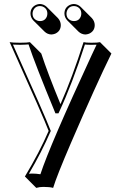

<svg xmlns="http://www.w3.org/2000/svg" viewBox="-20 -642 602 956"><path d="M131.8 -574.2Q131.8 -604.5 159.2 -617.7Q168.9 -622.1 179.2 -622.1Q198.2 -621.1 211.9 -608.4L268.6 -551.8Q282.2 -536.6 282.7 -517.6Q282.7 -486.8 254.4 -474.1Q245.1 -470.7 235.4 -470.2Q215.8 -471.2 202.1 -484.4L145.5 -540.5Q132.3 -555.2 131.8 -574.2ZM300.8 -574.2Q300.8 -604.5 328.1 -617.7Q337.9 -622.1 348.1 -622.1Q367.2 -621.1 380.9 -608.4L437.5 -551.8Q451.2 -536.6 451.7 -517.6Q451.7 -486.8 423.3 -474.1Q414.1 -470.7 404.8 -470.2Q385.3 -471.2 371.1 -484.4L314.9 -540.5Q301.3 -555.2 300.8 -574.2ZM27.8 -432.1Q42.5 -429.2 80.1 -429.2Q116.2 -429.2 128.9 -432.1L185.5 -375.5Q217.8 -276.9 281.2 -123.5Q340.8 -258.3 396 -432.1Q406.7 -429.2 435.1 -429.2Q467.8 -429.2 478 -432.1L534.7 -375.5Q459 -221.7 333.5 69.3Q262.2 234.9 244.6 293.5Q228 288.6 195.8 288.6Q177.2 288.6 160.6 293.5L104 236.8Q176.8 115.7 222.2 9.8Q199.7 -50.8 30.3 -427.2Q28.8 -430.2 27.8 -432.1ZM44.4 -419.9Q205.6 -62 231.4 6.3L232.9 10.3L231 14.2Q188.5 112.8 124 223.1Q132.3 222.2 139.2 222.2Q159.2 222.2 181.2 225.6Q228.5 81.1 437 -368.7Q451.2 -399.4 460.9 -419.4Q450.2 -418.9 435.1 -418.9Q413.6 -418.9 402.8 -420.4Q339.4 -223.1 273.9 -83.5L271 -77.6H255.9L253.4 -84Q155.3 -321.3 122.1 -420.9Q106.9 -419.4 80.1 -418.9Q57.1 -418.9 44.4 -419.9ZM311 -574.2Q311 -548.3 335.4 -539.1Q342.3 -537.1 348.1 -537.1Q374 -537.1 382.8 -561.5Q384.8 -568.4 384.8 -574.2Q384.8 -599.6 361.8 -609.4Q354.5 -611.8 348.1 -611.8Q323.2 -611.8 313.5 -587.9Q311 -581.1 311 -574.2ZM142.1 -574.2Q142.1 -548.3 166.5 -539.1Q172.4 -537.1 179.2 -537.1Q205.1 -537.1 213.9 -561.5Q215.8 -568.4 215.8 -574.2Q215.8 -599.6 192.4 -609.4Q185.1 -611.8 179.2 -611.8Q154.3 -611.8 144.5 -587.9Q142.1 -581.1 142.1 -574.2Z"/></svg>

Font: Linux Biolinum Shadow O
Style: Regular
Weight: 400
Designer: Philipp H. Poll
Foundry: Philipp H. Poll
Version: Version 1.0.4